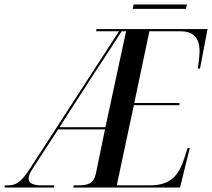

<svg xmlns="http://www.w3.org/2000/svg" viewBox="-78 -845 955 865"><path d="M520 -805H760L764 -825H524ZM-58 0H165L167 -10H111C70 -10 51 -20 51 -39C51 -54 57 -67 74 -93L184 -262H395L354 -63C344 -18 319 -10 274 -10H254L252 0H733L777 -178H767L752 -131C727 -54 690 -10 597 -10H448L525 -371H730L731 -381H527L595 -704H735C793 -704 821 -675 821 -614C821 -590 815 -549 813 -536H823L857 -714H357L355 -704H458L58 -87C17 -24 -5 -10 -42 -10H-56ZM190 -272 346 -514C390 -581 425 -633 470 -704H490L397 -272Z"/></svg>

Font: Noto Serif Display Condensed Medium
Style: Italic
Weight: 500
Width: 3
Italic angle: -12°
Designer: Monotype Design Team
Foundry: Monotype Imaging Inc.
Version: Version 2.009